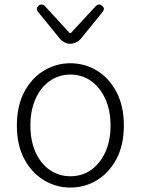

<svg xmlns="http://www.w3.org/2000/svg" viewBox="-20 -832 634 865"><path d="M297 13Q233 13 178 -20Q123 -53 89.5 -115.5Q56 -178 56 -266Q56 -355 89.5 -418Q123 -481 178 -514Q233 -547 297 -547Q362 -547 416.5 -514Q471 -481 504.5 -418Q538 -355 538 -266Q538 -178 504.5 -115.5Q471 -53 416.5 -20Q362 13 297 13ZM297 -38Q350 -38 390.5 -66.5Q431 -95 454.5 -146.5Q478 -198 478 -266Q478 -335 454.5 -386.5Q431 -438 390.5 -467Q350 -496 297 -496Q245 -496 204 -467Q163 -438 140 -386.5Q117 -335 117 -266Q117 -198 140 -146.5Q163 -95 204 -66.5Q245 -38 297 -38ZM294 -635Q283 -635 271 -641Q259 -647 252 -655L151 -779Q140 -793 154 -807Q160 -812 168 -811.5Q176 -811 181 -806L294 -683H299L413 -806Q427 -818 441 -805Q454 -794 443 -779L342 -655Q335 -647 323 -641Q311 -635 298 -635Z"/></svg>

Font: Chiron GoRound TC L
Style: Regular
Weight: 300
Designer: Ryoko NISHIZUKA 西塚涼子 (kana, bopomofo & ideographs); Paul D. Hunt (Latin, Greek & Cyrillic); Sandoll Communications 산돌커뮤니
Foundry: Adobe
Version: Version 1.000;hotconv 1.1.1;makeotfexe 2.6.0